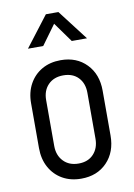

<svg xmlns="http://www.w3.org/2000/svg" viewBox="-88 -836 630 905"><g transform="rotate(-10 226.5 -384.0)"><path d="M227 12.2Q176.1 12.2 137.4 -9.9Q98.8 -32 76.9 -71.8Q55 -111.6 55 -164.5V-378.8Q55 -431.2 76.9 -470.9Q98.8 -510.6 137.4 -532.7Q176.1 -554.8 227 -554.8Q303.4 -554.8 350.4 -506.2Q397.5 -457.8 397.5 -378.8V-164.5Q397.5 -85.3 350.4 -36.5Q303.4 12.2 227 12.2ZM227 -60.2Q272.4 -60.2 298.7 -88.5Q325 -116.7 325 -162V-381.2Q325 -427 298.7 -454.6Q272.4 -482.2 227 -482.2Q181.6 -482.2 154.6 -454.6Q127.5 -427 127.5 -381.2V-162Q127.5 -116.7 154.6 -88.5Q181.6 -60.2 227 -60.2ZM85.2 -634.8 196.5 -780H256.5L367.8 -634.8H294.8L227 -729.2L158.2 -634.8Z"/></g></svg>

Font: Mohave Light
Style: Regular
Weight: 300
Designer: Gumpita Rahayu
Foundry: Tokotype
Version: Version 2.003